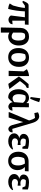

<svg xmlns="http://www.w3.org/2000/svg" viewBox="1819 -2636 1003 4690"><g transform="rotate(90 2321.0 -290.5)"><path d="M193 13Q157 10 123 0.5Q89 -9 60 -27L110 -106Q129 -166 145 -239.5Q161 -313 170 -396H113L23 -333L-4 -352Q23 -416 41.5 -444Q60 -472 76.5 -479.5Q93 -487 114 -487H581L575 -396H481V-87L568 -96Q566 -48 533 -21.5Q500 5 459 5Q430 5 401.5 -9.5Q373 -24 354 -53L397 -396H253Q249 -293 235 -191.5Q221 -90 193 13Z M646 191 657 -289Q658 -352 685.5 -398.5Q713 -445 761 -471Q809 -497 873 -497Q973 -497 1030 -429.5Q1087 -362 1087 -250Q1087 -169 1057.5 -110.5Q1028 -52 978.5 -20.5Q929 11 869 11Q842 11 817.5 3.5Q793 -4 772 -17V191ZM772 -297V-107Q794 -91 817.5 -82Q841 -73 867 -73Q913 -73 939.5 -117Q966 -161 966 -244Q966 -320 941 -361.5Q916 -403 862 -403Q836 -403 801 -394Q772 -352 772 -297Z M1371 11Q1267 11 1208 -55.5Q1149 -122 1149 -237Q1149 -316 1177.5 -374.5Q1206 -433 1258.5 -465Q1311 -497 1383 -497Q1487 -497 1548 -431Q1609 -365 1609 -253Q1609 -131 1545 -60Q1481 11 1371 11ZM1379 -64Q1428 -64 1456.5 -109Q1485 -154 1485 -245Q1485 -417 1374 -417Q1346 -417 1302 -403Q1287 -366 1280 -326.5Q1273 -287 1273 -241Q1273 -153 1301 -108.5Q1329 -64 1379 -64Z M1705 0 1719 -368 1665 -445Q1704 -467 1746.5 -481Q1789 -495 1833 -498V0ZM2024 8 1843 -250Q1884 -310 1931.5 -370Q1979 -430 2030 -487H2124V-445L2061 -409Q2033 -377 2006.5 -344Q1980 -311 1955 -276L2150 -19Q2117 -9 2086 -2Q2055 5 2024 8Z M2371 8Q2361 10 2351 10Q2291 10 2247 -21Q2203 -52 2179 -107Q2155 -162 2155 -233Q2155 -313 2184 -372Q2213 -431 2261.5 -464Q2310 -497 2369 -497Q2413 -497 2442.5 -478.5Q2472 -460 2493 -432L2497 -494H2596L2591 -86L2678 -94Q2674 -43 2645 -17.5Q2616 8 2580 8Q2544 8 2511.5 -19.5Q2479 -47 2471 -100Q2449 -65 2423.5 -38.5Q2398 -12 2371 8ZM2276 -245Q2276 -171 2303.5 -133.5Q2331 -96 2380 -96Q2401 -96 2424 -105.5Q2447 -115 2471 -136L2487 -351Q2468 -375 2439.5 -395.5Q2411 -416 2363 -416Q2335 -416 2309 -407Q2292 -373 2284 -331Q2276 -289 2276 -245ZM2388 -526 2345 -537 2375 -761 2385 -772 2471 -745Q2454 -689 2433 -634Q2412 -579 2388 -526Z M3124 -88 3208 -98Q3212 -48 3186 -20Q3160 8 3127 8Q3098 8 3071.5 -15.5Q3045 -39 3031 -87L2957 -356L2846 0H2717V-21L2917 -498L2909 -529Q2887 -605 2856 -644L2737 -628L2719 -717Q2745 -731 2769.5 -738.5Q2794 -746 2817 -746Q2869 -746 2911 -704.5Q2953 -663 2977 -583Z M3425 10Q3368 10 3325 -8Q3282 -26 3257.5 -58Q3233 -90 3233 -132Q3233 -181 3265.5 -216Q3298 -251 3353 -259Q3305 -267 3275.5 -296Q3246 -325 3246 -365Q3246 -425 3297 -461Q3348 -497 3439 -497Q3481 -497 3524 -490.5Q3567 -484 3611 -469L3609 -336H3562L3533 -406Q3474 -420 3418 -420Q3400 -420 3383 -418Q3359 -389 3359 -359Q3359 -322 3387.5 -304.5Q3416 -287 3454 -287L3518 -292V-219L3442 -228Q3406 -228 3380.5 -207Q3355 -186 3355 -153Q3355 -117 3384.5 -97Q3414 -77 3466 -77Q3500 -77 3537.5 -84.5Q3575 -92 3618 -109L3627 -88Q3552 10 3425 10Z M4131 -218Q4131 -150 4103 -98.5Q4075 -47 4024.5 -18Q3974 11 3908 11Q3839 11 3788.5 -19.5Q3738 -50 3710 -105.5Q3682 -161 3682 -236Q3682 -313 3711.5 -369Q3741 -425 3795.5 -456Q3850 -487 3925 -487H4161L4156 -396H4055Q4131 -325 4131 -218ZM3924 -396Q3875 -396 3839 -376Q3821 -337 3813.5 -301.5Q3806 -266 3806 -233Q3806 -153 3834.5 -108.5Q3863 -64 3913 -64Q3961 -64 3989 -107Q4017 -150 4017 -232Q4017 -279 4006.5 -316Q3996 -353 3972 -396Z M4418 10Q4361 10 4318 -8Q4275 -26 4250.5 -58Q4226 -90 4226 -132Q4226 -181 4258.5 -216Q4291 -251 4346 -259Q4298 -267 4268.5 -296Q4239 -325 4239 -365Q4239 -425 4290 -461Q4341 -497 4432 -497Q4474 -497 4517 -490.5Q4560 -484 4604 -469L4602 -336H4555L4526 -406Q4467 -420 4411 -420Q4393 -420 4376 -418Q4352 -389 4352 -359Q4352 -322 4380.5 -304.5Q4409 -287 4447 -287L4511 -292V-219L4435 -228Q4399 -228 4373.5 -207Q4348 -186 4348 -153Q4348 -117 4377.5 -97Q4407 -77 4459 -77Q4493 -77 4530.5 -84.5Q4568 -92 4611 -109L4620 -88Q4545 10 4418 10Z"/></g></svg>

Font: Piazzolla SemiBold
Style: Regular
Weight: 600
Designer: Juan Pablo del Peral
Foundry: Huerta Tipografica
Version: Version 1.330